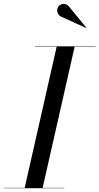

<svg xmlns="http://www.w3.org/2000/svg" viewBox="-60 -995 525 1015"><path d="M70 0 240 -750H335L165 0ZM-40 0V-2H280V0ZM125 -748V-750H445V-748ZM396.5 -846.5 260 -908.5Q252 -913.5 247.2 -921.8Q242.5 -930 242.2 -939.8Q242 -949.5 246.5 -957.5Q250 -963.5 256.2 -968Q262.5 -972.5 270.2 -974Q278 -975.5 286.2 -973Q294.5 -970.5 302.5 -963L397.5 -847.5Z"/></svg>

Font: Bodoni Moda 96pt
Style: Italic
Weight: 400
Italic angle: -13°
Version: Version 2.004